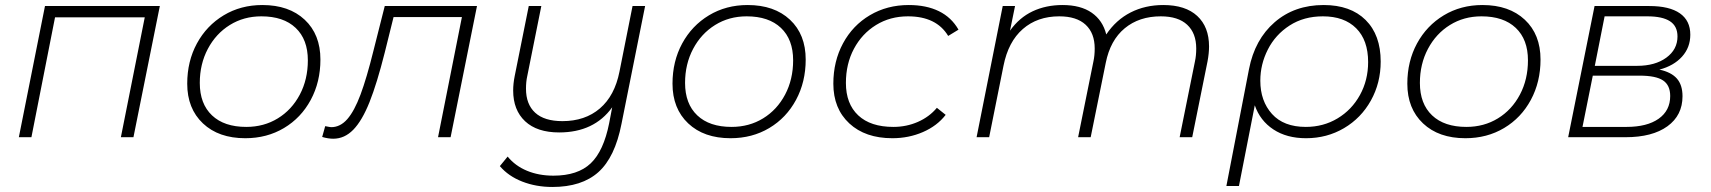

<svg xmlns="http://www.w3.org/2000/svg" viewBox="-20 -546 6807 764"><path d="M616 -522 511 0H461L556 -477H199L105 0H55L159 -522Z M725 -213Q725 -302 763.5 -373Q802 -444 870 -485Q938 -526 1024 -526Q1130 -526 1192.5 -467.5Q1255 -409 1255 -309Q1255 -220 1216.5 -148.5Q1178 -77 1110 -36.5Q1042 4 956 4Q850 4 787.5 -55Q725 -114 725 -213ZM1205 -306Q1205 -389 1156.5 -435Q1108 -481 1020 -481Q950 -481 894.5 -446.5Q839 -412 807 -351.5Q775 -291 775 -216Q775 -133 823.5 -87Q872 -41 960 -41Q1030 -41 1085.5 -75Q1141 -109 1173 -169.5Q1205 -230 1205 -306Z M1878 -522 1773 0H1723L1818 -478H1546L1511 -337Q1480 -214 1450.5 -140Q1421 -66 1386 -30Q1351 6 1306 6Q1286 6 1262 -1L1274 -44Q1294 -40 1298 -40Q1334 -40 1362 -72Q1390 -104 1414.5 -169.5Q1439 -235 1466 -344L1511 -522Z M2547 -522 2453 -53Q2427 80 2361 139Q2295 198 2178 198Q2113 198 2058 176.5Q2003 155 1969 115L2000 77Q2030 114 2077 133.5Q2124 153 2182 153Q2279 153 2330.5 104Q2382 55 2404 -56L2416 -119Q2344 -19 2205 -19Q2117 -19 2069.5 -63.5Q2022 -108 2022 -186Q2022 -213 2028 -243L2084 -522H2134L2078 -243Q2073 -221 2073 -193Q2073 -131 2109.5 -97.5Q2146 -64 2218 -64Q2308 -64 2367 -114.5Q2426 -165 2445 -261L2497 -522Z M2656 -213Q2656 -302 2694.5 -373Q2733 -444 2801 -485Q2869 -526 2955 -526Q3061 -526 3123.5 -467.5Q3186 -409 3186 -309Q3186 -220 3147.5 -148.5Q3109 -77 3041 -36.5Q2973 4 2887 4Q2781 4 2718.5 -55Q2656 -114 2656 -213ZM3136 -306Q3136 -389 3087.5 -435Q3039 -481 2951 -481Q2881 -481 2825.5 -446.5Q2770 -412 2738 -351.5Q2706 -291 2706 -216Q2706 -133 2754.5 -87Q2803 -41 2891 -41Q2961 -41 3016.5 -75Q3072 -109 3104 -169.5Q3136 -230 3136 -306Z M3296 -213Q3296 -302 3334.5 -373.5Q3373 -445 3441.5 -485.5Q3510 -526 3596 -526Q3666 -526 3716 -501.5Q3766 -477 3794 -428L3753 -403Q3706 -481 3593 -481Q3522 -481 3466 -446.5Q3410 -412 3378 -352Q3346 -292 3346 -216Q3346 -133 3395 -87Q3444 -41 3535 -41Q3587 -41 3632.5 -61Q3678 -81 3708 -117L3743 -89Q3709 -45 3652.5 -20.5Q3596 4 3531 4Q3423 4 3359.5 -55Q3296 -114 3296 -213Z M4791 -361Q4791 -334 4785 -302L4724 0H4674L4735 -302Q4740 -325 4740 -353Q4740 -414 4704 -447.5Q4668 -481 4599 -481Q4513 -481 4455.5 -433.5Q4398 -386 4380 -296L4320 0H4270L4331 -302Q4336 -325 4336 -353Q4336 -414 4300 -447.5Q4264 -481 4195 -481Q4108 -481 4050 -430.5Q3992 -380 3973 -284L3916 0H3866L3970 -522H4019L3999 -424Q4036 -476 4089 -501Q4142 -526 4208 -526Q4280 -526 4324 -495.5Q4368 -465 4382 -409Q4421 -467 4479 -496.5Q4537 -526 4609 -526Q4697 -526 4744 -482.5Q4791 -439 4791 -361Z M5474 -301Q5474 -216 5435 -146Q5396 -76 5328 -36Q5260 4 5177 4Q5100 4 5047 -31Q4994 -66 4973 -127L4910 194H4860L4950 -271Q4973 -389 5052 -457.5Q5131 -526 5247 -526Q5354 -526 5414 -466.5Q5474 -407 5474 -301ZM5424 -299Q5424 -386 5376.5 -433.5Q5329 -481 5244 -481Q5168 -481 5111.5 -444.5Q5055 -408 5025 -349Q4995 -290 4995 -225Q4995 -144 5041.5 -92.5Q5088 -41 5176 -41Q5246 -41 5302.5 -75Q5359 -109 5391.5 -168Q5424 -227 5424 -299Z M5580 -213Q5580 -302 5618.5 -373Q5657 -444 5725 -485Q5793 -526 5879 -526Q5985 -526 6047.5 -467.5Q6110 -409 6110 -309Q6110 -220 6071.5 -148.5Q6033 -77 5965 -36.5Q5897 4 5811 4Q5705 4 5642.5 -55Q5580 -114 5580 -213ZM6060 -306Q6060 -389 6011.5 -435Q5963 -481 5875 -481Q5805 -481 5749.5 -446.5Q5694 -412 5662 -351.5Q5630 -291 5630 -216Q5630 -133 5678.5 -87Q5727 -41 5815 -41Q5885 -41 5940.5 -75Q5996 -109 6028 -169.5Q6060 -230 6060 -306Z M6675 -163Q6675 -87 6615 -43.5Q6555 0 6448 0H6220L6325 -522H6543Q6623 -522 6664.5 -493Q6706 -464 6706 -408Q6706 -357 6673 -320.5Q6640 -284 6583 -269Q6630 -259 6652.5 -233.5Q6675 -208 6675 -163ZM6326 -284H6494Q6566 -284 6610.5 -316.5Q6655 -349 6655 -401Q6655 -442 6625 -461.5Q6595 -481 6535 -481H6365ZM6626 -164Q6626 -207 6597.5 -226Q6569 -245 6504 -245H6318L6277 -41H6452Q6534 -41 6580 -73.5Q6626 -106 6626 -164Z"/></svg>

Font: Montserrat Alternates Light
Style: Italic
Weight: 300
Italic angle: -11.3°
Designer: Julieta Ulanovsky
Foundry: Julieta Ulanovsky
Version: Version 7.200